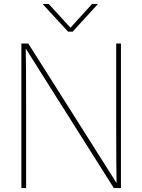

<svg xmlns="http://www.w3.org/2000/svg" viewBox="-20 -950 719 970"><path d="M591 -730V0H555L260 -467L110 -705Q112 -610 112 -406V0H88V-730H123L411 -275Q442 -225 501 -132.5Q560 -40 569 -25Q567 -120 567 -324V-730ZM195 -930H226L336 -810L445 -930H475L347 -790H324Z"/></svg>

Font: Nacelle Thin
Style: Regular
Weight: 100
Designer: Sora Sagano
Foundry: Sora Sagano
Version: Version 1.000;FEAKit 1.0